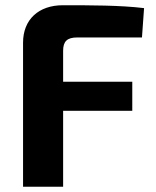

<svg xmlns="http://www.w3.org/2000/svg" viewBox="-20 -713 594 733"><path d="M522 -570 530 -682C440 -693 324 -693 220 -693C128 -693 68 -639 68 -550V0H221V-290H485V-401H221V-519C221 -555 236 -570 275 -570Z"/></svg>

Font: SnT
Style: Bold
Weight: 700
Designer: Natanael Gama
Version: Version 1.001;PS 001.001;hotconv 1.0.70;makeotf.lib2.5.58329